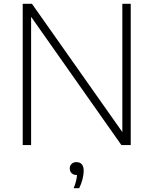

<svg xmlns="http://www.w3.org/2000/svg" viewBox="-20 -760 804 1006"><path d="M99 0V-740H147.5L621 -68V-740H665V0H616L143 -672V0ZM366 226Q374.5 205 378.5 188.2Q382.5 171.5 383.5 157H382Q365.5 157 355.5 147.5Q345.5 138 345.5 123Q345.5 108 355 98.8Q364.5 89.5 380 89.5Q418.5 89.5 418.5 135.5Q418.5 154 412.5 178.5Q406.5 203 395 226Z"/></svg>

Font: Encode Sans SmExp XLt
Style: Regular
Weight: 200
Width: 6
Designer: Multiple Designers
Foundry: Impallari Type
Version: Version 3.002; ttfautohint (v1.8.3) -l 8 -r 50 -G 200 -x 14 